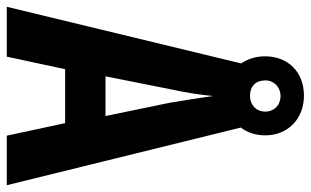

<svg xmlns="http://www.w3.org/2000/svg" viewBox="-195 -721 916 566"><g transform="rotate(90 263.0 -438.0)"><path d="M380 0H526L356 -690C371 -709 379 -734 379 -762C379 -828 331 -876 262 -876C192 -876 146 -829 146 -761C146 -734 154 -710 167 -691L0 0H147L184 -172H343ZM263 -717C233 -717 217 -735 217 -762C217 -788 237 -807 263 -807C290 -807 309 -788 309 -762C309 -735 289 -717 263 -717ZM283 -480 322 -291H205L243 -482C253 -528 260 -573 263 -608C268 -572 275 -527 283 -480Z"/></g></svg>

Font: Noto Sans Arabic UI XCn
Style: Bold
Weight: 700
Width: 2
Designer: Monotype Design Team, Nadine Chahine and Nizar Qandah
Foundry: Monotype Imaging Inc.
Version: Version 2.010